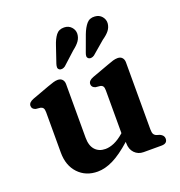

<svg xmlns="http://www.w3.org/2000/svg" viewBox="-132 -830 895 954"><g transform="rotate(-20 316.0 -352.5)"><path d="M83 -138.5V-352Q83 -367.5 78.2 -374Q73.5 -380.5 64.5 -382.5L40 -385Q20.5 -391 20.5 -408Q20.5 -426.5 47.5 -436.5L136 -469Q155.5 -476 168 -479.8Q180.5 -483.5 191 -483.5Q207 -483.5 215.5 -474Q224 -464.5 224 -449.5V-166Q224 -123.5 244.2 -101.5Q264.5 -79.5 298.5 -79.5Q320.5 -79.5 345.2 -90.2Q370 -101 397 -124.5L399 -126.5V-352Q399 -367.5 394.5 -374Q390 -380.5 380.5 -382.5L356 -385Q336.5 -391 336.5 -408Q336.5 -426.5 363.5 -436.5L452.5 -469Q471 -476 483.5 -479.8Q496 -483.5 508 -483.5Q523.5 -483.5 532 -474Q540.5 -464.5 540.5 -449.5V-95.5Q540.5 -77.5 545.2 -69.5Q550 -61.5 559.5 -58L576 -53Q596.5 -43.5 596.5 -26Q596.5 0 565 0H470.5Q442 0 423.2 -19.5Q404.5 -39 404.5 -71V-78.5Q349.5 -29.5 306.2 -8.2Q263 13 224 13Q161.5 13 122.2 -28.5Q83 -70 83 -138.5ZM242 -646Q252.5 -678.5 267.5 -698.2Q282.5 -718 310.5 -717.5Q334 -717 348.2 -701.5Q362.5 -686 362 -666Q361 -645.5 349.5 -629Q338 -612.5 315.5 -595.5L248 -534Q240.5 -528.5 231.8 -527.2Q223 -526 216.5 -530.5Q210 -535.5 210 -543.2Q210 -551 213 -560.5ZM401 -649Q413 -680.5 429 -699.5Q445 -718.5 472.5 -716.5Q496 -715 509.5 -698.8Q523 -682.5 521.5 -662.5Q519.5 -642 507.2 -626.2Q495 -610.5 471.5 -594.5L402.5 -535.5Q394.5 -530 385.8 -529.2Q377 -528.5 371 -533.5Q365 -539 365.5 -546.5Q366 -554 369.5 -563Z"/></g></svg>

Font: Fraunces 9pt Soft SemiBold
Style: Regular
Weight: 600
Version: Version 1.000;[b76b70a41]